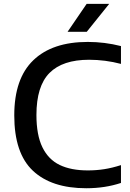

<svg xmlns="http://www.w3.org/2000/svg" viewBox="-20 -967 674 996"><path d="M54 -368.5Q54 -559.5 152.8 -654.5Q251.5 -749.5 435.5 -749.5Q523 -749.5 607.5 -728V-635.5Q526 -657 442 -657Q305 -657 237 -588.8Q169 -520.5 169 -370.5Q169 -266.5 200 -203Q231 -139.5 289.8 -111.2Q348.5 -83 435.5 -83Q480 -83 521.2 -89.5Q562.5 -96 607.5 -110.5V-18Q525 9.5 427.5 9.5Q247.5 9.5 150.8 -81.2Q54 -172 54 -368.5ZM330.5 -802 429.5 -947H546.5L430 -802Z"/></svg>

Font: Encode Sans Semi Expanded Medium
Style: Regular
Weight: 500
Width: 6
Designer: Multiple Designers
Foundry: Impallari Type
Version: Version 2.000